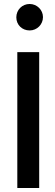

<svg xmlns="http://www.w3.org/2000/svg" viewBox="-20 -955 277 965"><path d="M62 -868C62 -830 91 -802 129 -802C166 -802 196 -832 196 -869C196 -905 166 -935 129 -935C91 -935 62 -905 62 -868ZM177 -10V-693H67V-10Z"/></svg>

Font: Bluebird
Style: LiExt
Weight: 300
Designer: Jasper
Foundry: Cannot Into Space Fonts
Version: Version 0.98